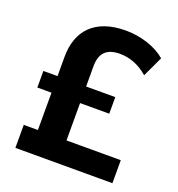

<svg xmlns="http://www.w3.org/2000/svg" viewBox="-132 -837 876 946"><g transform="rotate(20 306.0 -364.5)"><path d="M562 0V-120.6H277.3V-316.4H430.2V-403.3H277.3V-510.7C277.3 -574.2 306.6 -611.8 378.9 -611.8C427.2 -611.8 478.5 -595.7 526.9 -553.2L577.1 -660.2C525.9 -704.1 446.8 -729.5 368.2 -729.5C205.6 -729.5 127.4 -641.1 127.4 -504.4V-403.3H53.2V-316.4H127.4V-120.6H53.2V0Z"/></g></svg>

Font: Winston
Style: Bold
Weight: 700
Designer: Vernon Adams, Kim Jin-seong, David Berlow, Cristiano Sobral
Foundry: The Winston Project Authors
Version: Version 3.004